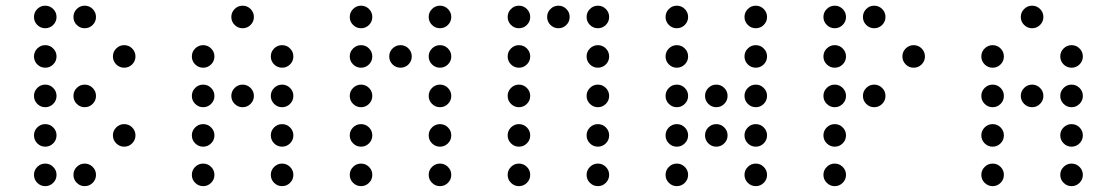

<svg xmlns="http://www.w3.org/2000/svg" viewBox="-20 -674 3868 665"><path d="M175.8 -615.2Q175.8 -599.1 164.3 -587.6Q152.8 -576.2 136.7 -576.2Q120.6 -576.2 109.1 -587.6Q97.7 -599.1 97.7 -615.2Q97.7 -631.3 109.1 -642.8Q120.6 -654.3 136.7 -654.3Q152.8 -654.3 164.3 -642.8Q175.8 -631.3 175.8 -615.2ZM312.5 -615.2Q312.5 -599.1 301 -587.6Q289.6 -576.2 273.4 -576.2Q257.3 -576.2 245.8 -587.6Q234.4 -599.1 234.4 -615.2Q234.4 -631.3 245.8 -642.8Q257.3 -654.3 273.4 -654.3Q289.6 -654.3 301 -642.8Q312.5 -631.3 312.5 -615.2ZM175.8 -478.5Q175.8 -462.4 164.3 -450.9Q152.8 -439.5 136.7 -439.5Q120.6 -439.5 109.1 -450.9Q97.7 -462.4 97.7 -478.5Q97.7 -494.6 109.1 -506.1Q120.6 -517.6 136.7 -517.6Q152.8 -517.6 164.3 -506.1Q175.8 -494.6 175.8 -478.5ZM449.2 -478.5Q449.2 -462.4 437.7 -450.9Q426.3 -439.5 410.2 -439.5Q394 -439.5 382.6 -450.9Q371.1 -462.4 371.1 -478.5Q371.1 -494.6 382.6 -506.1Q394 -517.6 410.2 -517.6Q426.3 -517.6 437.7 -506.1Q449.2 -494.6 449.2 -478.5ZM175.8 -341.8Q175.8 -325.7 164.3 -314.2Q152.8 -302.7 136.7 -302.7Q120.6 -302.7 109.1 -314.2Q97.7 -325.7 97.7 -341.8Q97.7 -357.9 109.1 -369.4Q120.6 -380.9 136.7 -380.9Q152.8 -380.9 164.3 -369.4Q175.8 -357.9 175.8 -341.8ZM312.5 -341.8Q312.5 -325.7 301 -314.2Q289.6 -302.7 273.4 -302.7Q257.3 -302.7 245.8 -314.2Q234.4 -325.7 234.4 -341.8Q234.4 -357.9 245.8 -369.4Q257.3 -380.9 273.4 -380.9Q289.6 -380.9 301 -369.4Q312.5 -357.9 312.5 -341.8ZM175.8 -205.1Q175.8 -189 164.3 -177.5Q152.8 -166 136.7 -166Q120.6 -166 109.1 -177.5Q97.7 -189 97.7 -205.1Q97.7 -221.2 109.1 -232.7Q120.6 -244.1 136.7 -244.1Q152.8 -244.1 164.3 -232.7Q175.8 -221.2 175.8 -205.1ZM449.2 -205.1Q449.2 -189 437.7 -177.5Q426.3 -166 410.2 -166Q394 -166 382.6 -177.5Q371.1 -189 371.1 -205.1Q371.1 -221.2 382.6 -232.7Q394 -244.1 410.2 -244.1Q426.3 -244.1 437.7 -232.7Q449.2 -221.2 449.2 -205.1ZM175.8 -68.4Q175.8 -52.2 164.3 -40.8Q152.8 -29.3 136.7 -29.3Q120.6 -29.3 109.1 -40.8Q97.7 -52.2 97.7 -68.4Q97.7 -84.5 109.1 -95.9Q120.6 -107.4 136.7 -107.4Q152.8 -107.4 164.3 -95.9Q175.8 -84.5 175.8 -68.4ZM312.5 -68.4Q312.5 -52.2 301 -40.8Q289.6 -29.3 273.4 -29.3Q257.3 -29.3 245.8 -40.8Q234.4 -52.2 234.4 -68.4Q234.4 -84.5 245.8 -95.9Q257.3 -107.4 273.4 -107.4Q289.6 -107.4 301 -95.9Q312.5 -84.5 312.5 -68.4Z M859.4 -615.2Q859.4 -599.1 847.9 -587.6Q836.4 -576.2 820.3 -576.2Q804.2 -576.2 792.7 -587.6Q781.2 -599.1 781.2 -615.2Q781.2 -631.3 792.7 -642.8Q804.2 -654.3 820.3 -654.3Q836.4 -654.3 847.9 -642.8Q859.4 -631.3 859.4 -615.2ZM722.7 -478.5Q722.7 -462.4 711.2 -450.9Q699.7 -439.5 683.6 -439.5Q667.5 -439.5 656 -450.9Q644.5 -462.4 644.5 -478.5Q644.5 -494.6 656 -506.1Q667.5 -517.6 683.6 -517.6Q699.7 -517.6 711.2 -506.1Q722.7 -494.6 722.7 -478.5ZM996.1 -478.5Q996.1 -462.4 984.6 -450.9Q973.1 -439.5 957 -439.5Q940.9 -439.5 929.4 -450.9Q918 -462.4 918 -478.5Q918 -494.6 929.4 -506.1Q940.9 -517.6 957 -517.6Q973.1 -517.6 984.6 -506.1Q996.1 -494.6 996.1 -478.5ZM722.7 -341.8Q722.7 -325.7 711.2 -314.2Q699.7 -302.7 683.6 -302.7Q667.5 -302.7 656 -314.2Q644.5 -325.7 644.5 -341.8Q644.5 -357.9 656 -369.4Q667.5 -380.9 683.6 -380.9Q699.7 -380.9 711.2 -369.4Q722.7 -357.9 722.7 -341.8ZM859.4 -341.8Q859.4 -325.7 847.9 -314.2Q836.4 -302.7 820.3 -302.7Q804.2 -302.7 792.7 -314.2Q781.2 -325.7 781.2 -341.8Q781.2 -357.9 792.7 -369.4Q804.2 -380.9 820.3 -380.9Q836.4 -380.9 847.9 -369.4Q859.4 -357.9 859.4 -341.8ZM996.1 -341.8Q996.1 -325.7 984.6 -314.2Q973.1 -302.7 957 -302.7Q940.9 -302.7 929.4 -314.2Q918 -325.7 918 -341.8Q918 -357.9 929.4 -369.4Q940.9 -380.9 957 -380.9Q973.1 -380.9 984.6 -369.4Q996.1 -357.9 996.1 -341.8ZM722.7 -205.1Q722.7 -189 711.2 -177.5Q699.7 -166 683.6 -166Q667.5 -166 656 -177.5Q644.5 -189 644.5 -205.1Q644.5 -221.2 656 -232.7Q667.5 -244.1 683.6 -244.1Q699.7 -244.1 711.2 -232.7Q722.7 -221.2 722.7 -205.1ZM996.1 -205.1Q996.1 -189 984.6 -177.5Q973.1 -166 957 -166Q940.9 -166 929.4 -177.5Q918 -189 918 -205.1Q918 -221.2 929.4 -232.7Q940.9 -244.1 957 -244.1Q973.1 -244.1 984.6 -232.7Q996.1 -221.2 996.1 -205.1ZM722.7 -68.4Q722.7 -52.2 711.2 -40.8Q699.7 -29.3 683.6 -29.3Q667.5 -29.3 656 -40.8Q644.5 -52.2 644.5 -68.4Q644.5 -84.5 656 -95.9Q667.5 -107.4 683.6 -107.4Q699.7 -107.4 711.2 -95.9Q722.7 -84.5 722.7 -68.4ZM996.1 -68.4Q996.1 -52.2 984.6 -40.8Q973.1 -29.3 957 -29.3Q940.9 -29.3 929.4 -40.8Q918 -52.2 918 -68.4Q918 -84.5 929.4 -95.9Q940.9 -107.4 957 -107.4Q973.1 -107.4 984.6 -95.9Q996.1 -84.5 996.1 -68.4Z M1269.5 -615.2Q1269.5 -599.1 1258.1 -587.6Q1246.6 -576.2 1230.5 -576.2Q1214.4 -576.2 1202.9 -587.6Q1191.4 -599.1 1191.4 -615.2Q1191.4 -631.3 1202.9 -642.8Q1214.4 -654.3 1230.5 -654.3Q1246.6 -654.3 1258.1 -642.8Q1269.5 -631.3 1269.5 -615.2ZM1543 -615.2Q1543 -599.1 1531.5 -587.6Q1520 -576.2 1503.9 -576.2Q1487.8 -576.2 1476.3 -587.6Q1464.8 -599.1 1464.8 -615.2Q1464.8 -631.3 1476.3 -642.8Q1487.8 -654.3 1503.9 -654.3Q1520 -654.3 1531.5 -642.8Q1543 -631.3 1543 -615.2ZM1269.5 -478.5Q1269.5 -462.4 1258.1 -450.9Q1246.6 -439.5 1230.5 -439.5Q1214.4 -439.5 1202.9 -450.9Q1191.4 -462.4 1191.4 -478.5Q1191.4 -494.6 1202.9 -506.1Q1214.4 -517.6 1230.5 -517.6Q1246.6 -517.6 1258.1 -506.1Q1269.5 -494.6 1269.5 -478.5ZM1406.2 -478.5Q1406.2 -462.4 1394.8 -450.9Q1383.3 -439.5 1367.2 -439.5Q1351.1 -439.5 1339.6 -450.9Q1328.1 -462.4 1328.1 -478.5Q1328.1 -494.6 1339.6 -506.1Q1351.1 -517.6 1367.2 -517.6Q1383.3 -517.6 1394.8 -506.1Q1406.2 -494.6 1406.2 -478.5ZM1543 -478.5Q1543 -462.4 1531.5 -450.9Q1520 -439.5 1503.9 -439.5Q1487.8 -439.5 1476.3 -450.9Q1464.8 -462.4 1464.8 -478.5Q1464.8 -494.6 1476.3 -506.1Q1487.8 -517.6 1503.9 -517.6Q1520 -517.6 1531.5 -506.1Q1543 -494.6 1543 -478.5ZM1269.5 -341.8Q1269.5 -325.7 1258.1 -314.2Q1246.6 -302.7 1230.5 -302.7Q1214.4 -302.7 1202.9 -314.2Q1191.4 -325.7 1191.4 -341.8Q1191.4 -357.9 1202.9 -369.4Q1214.4 -380.9 1230.5 -380.9Q1246.6 -380.9 1258.1 -369.4Q1269.5 -357.9 1269.5 -341.8ZM1543 -341.8Q1543 -325.7 1531.5 -314.2Q1520 -302.7 1503.9 -302.7Q1487.8 -302.7 1476.3 -314.2Q1464.8 -325.7 1464.8 -341.8Q1464.8 -357.9 1476.3 -369.4Q1487.8 -380.9 1503.9 -380.9Q1520 -380.9 1531.5 -369.4Q1543 -357.9 1543 -341.8ZM1269.5 -205.1Q1269.5 -189 1258.1 -177.5Q1246.6 -166 1230.5 -166Q1214.4 -166 1202.9 -177.5Q1191.4 -189 1191.4 -205.1Q1191.4 -221.2 1202.9 -232.7Q1214.4 -244.1 1230.5 -244.1Q1246.6 -244.1 1258.1 -232.7Q1269.5 -221.2 1269.5 -205.1ZM1543 -205.1Q1543 -189 1531.5 -177.5Q1520 -166 1503.9 -166Q1487.8 -166 1476.3 -177.5Q1464.8 -189 1464.8 -205.1Q1464.8 -221.2 1476.3 -232.7Q1487.8 -244.1 1503.9 -244.1Q1520 -244.1 1531.5 -232.7Q1543 -221.2 1543 -205.1ZM1269.5 -68.4Q1269.5 -52.2 1258.1 -40.8Q1246.6 -29.3 1230.5 -29.3Q1214.4 -29.3 1202.9 -40.8Q1191.4 -52.2 1191.4 -68.4Q1191.4 -84.5 1202.9 -95.9Q1214.4 -107.4 1230.5 -107.4Q1246.6 -107.4 1258.1 -95.9Q1269.5 -84.5 1269.5 -68.4ZM1543 -68.4Q1543 -52.2 1531.5 -40.8Q1520 -29.3 1503.9 -29.3Q1487.8 -29.3 1476.3 -40.8Q1464.8 -52.2 1464.8 -68.4Q1464.8 -84.5 1476.3 -95.9Q1487.8 -107.4 1503.9 -107.4Q1520 -107.4 1531.5 -95.9Q1543 -84.5 1543 -68.4Z M1816.4 -615.2Q1816.4 -599.1 1804.9 -587.6Q1793.5 -576.2 1777.3 -576.2Q1761.2 -576.2 1749.8 -587.6Q1738.3 -599.1 1738.3 -615.2Q1738.3 -631.3 1749.8 -642.8Q1761.2 -654.3 1777.3 -654.3Q1793.5 -654.3 1804.9 -642.8Q1816.4 -631.3 1816.4 -615.2ZM1953.1 -615.2Q1953.1 -599.1 1941.7 -587.6Q1930.2 -576.2 1914.1 -576.2Q1897.9 -576.2 1886.5 -587.6Q1875 -599.1 1875 -615.2Q1875 -631.3 1886.5 -642.8Q1897.9 -654.3 1914.1 -654.3Q1930.2 -654.3 1941.7 -642.8Q1953.1 -631.3 1953.1 -615.2ZM2089.8 -615.2Q2089.8 -599.1 2078.4 -587.6Q2066.9 -576.2 2050.8 -576.2Q2034.7 -576.2 2023.2 -587.6Q2011.7 -599.1 2011.7 -615.2Q2011.7 -631.3 2023.2 -642.8Q2034.7 -654.3 2050.8 -654.3Q2066.9 -654.3 2078.4 -642.8Q2089.8 -631.3 2089.8 -615.2ZM1816.4 -478.5Q1816.4 -462.4 1804.9 -450.9Q1793.5 -439.5 1777.3 -439.5Q1761.2 -439.5 1749.8 -450.9Q1738.3 -462.4 1738.3 -478.5Q1738.3 -494.6 1749.8 -506.1Q1761.2 -517.6 1777.3 -517.6Q1793.5 -517.6 1804.9 -506.1Q1816.4 -494.6 1816.4 -478.5ZM2089.8 -478.5Q2089.8 -462.4 2078.4 -450.9Q2066.9 -439.5 2050.8 -439.5Q2034.7 -439.5 2023.2 -450.9Q2011.7 -462.4 2011.7 -478.5Q2011.7 -494.6 2023.2 -506.1Q2034.7 -517.6 2050.8 -517.6Q2066.9 -517.6 2078.4 -506.1Q2089.8 -494.6 2089.8 -478.5ZM1816.4 -341.8Q1816.4 -325.7 1804.9 -314.2Q1793.5 -302.7 1777.3 -302.7Q1761.2 -302.7 1749.8 -314.2Q1738.3 -325.7 1738.3 -341.8Q1738.3 -357.9 1749.8 -369.4Q1761.2 -380.9 1777.3 -380.9Q1793.5 -380.9 1804.9 -369.4Q1816.4 -357.9 1816.4 -341.8ZM2089.8 -341.8Q2089.8 -325.7 2078.4 -314.2Q2066.9 -302.7 2050.8 -302.7Q2034.7 -302.7 2023.2 -314.2Q2011.7 -325.7 2011.7 -341.8Q2011.7 -357.9 2023.2 -369.4Q2034.7 -380.9 2050.8 -380.9Q2066.9 -380.9 2078.4 -369.4Q2089.8 -357.9 2089.8 -341.8ZM1816.4 -205.1Q1816.4 -189 1804.9 -177.5Q1793.5 -166 1777.3 -166Q1761.2 -166 1749.8 -177.5Q1738.3 -189 1738.3 -205.1Q1738.3 -221.2 1749.8 -232.7Q1761.2 -244.1 1777.3 -244.1Q1793.5 -244.1 1804.9 -232.7Q1816.4 -221.2 1816.4 -205.1ZM2089.8 -205.1Q2089.8 -189 2078.4 -177.5Q2066.9 -166 2050.8 -166Q2034.7 -166 2023.2 -177.5Q2011.7 -189 2011.7 -205.1Q2011.7 -221.2 2023.2 -232.7Q2034.7 -244.1 2050.8 -244.1Q2066.9 -244.1 2078.4 -232.7Q2089.8 -221.2 2089.8 -205.1ZM1816.4 -68.4Q1816.4 -52.2 1804.9 -40.8Q1793.5 -29.3 1777.3 -29.3Q1761.2 -29.3 1749.8 -40.8Q1738.3 -52.2 1738.3 -68.4Q1738.3 -84.5 1749.8 -95.9Q1761.2 -107.4 1777.3 -107.4Q1793.5 -107.4 1804.9 -95.9Q1816.4 -84.5 1816.4 -68.4ZM2089.8 -68.4Q2089.8 -52.2 2078.4 -40.8Q2066.9 -29.3 2050.8 -29.3Q2034.7 -29.3 2023.2 -40.8Q2011.7 -52.2 2011.7 -68.4Q2011.7 -84.5 2023.2 -95.9Q2034.7 -107.4 2050.8 -107.4Q2066.9 -107.4 2078.4 -95.9Q2089.8 -84.5 2089.8 -68.4Z M2363.3 -615.2Q2363.3 -599.1 2351.8 -587.6Q2340.3 -576.2 2324.2 -576.2Q2308.1 -576.2 2296.6 -587.6Q2285.2 -599.1 2285.2 -615.2Q2285.2 -631.3 2296.6 -642.8Q2308.1 -654.3 2324.2 -654.3Q2340.3 -654.3 2351.8 -642.8Q2363.3 -631.3 2363.3 -615.2ZM2636.7 -615.2Q2636.7 -599.1 2625.2 -587.6Q2613.8 -576.2 2597.7 -576.2Q2581.5 -576.2 2570.1 -587.6Q2558.6 -599.1 2558.6 -615.2Q2558.6 -631.3 2570.1 -642.8Q2581.5 -654.3 2597.7 -654.3Q2613.8 -654.3 2625.2 -642.8Q2636.7 -631.3 2636.7 -615.2ZM2363.3 -478.5Q2363.3 -462.4 2351.8 -450.9Q2340.3 -439.5 2324.2 -439.5Q2308.1 -439.5 2296.6 -450.9Q2285.2 -462.4 2285.2 -478.5Q2285.2 -494.6 2296.6 -506.1Q2308.1 -517.6 2324.2 -517.6Q2340.3 -517.6 2351.8 -506.1Q2363.3 -494.6 2363.3 -478.5ZM2636.7 -478.5Q2636.7 -462.4 2625.2 -450.9Q2613.8 -439.5 2597.7 -439.5Q2581.5 -439.5 2570.1 -450.9Q2558.6 -462.4 2558.6 -478.5Q2558.6 -494.6 2570.1 -506.1Q2581.5 -517.6 2597.7 -517.6Q2613.8 -517.6 2625.2 -506.1Q2636.7 -494.6 2636.7 -478.5ZM2363.3 -341.8Q2363.3 -325.7 2351.8 -314.2Q2340.3 -302.7 2324.2 -302.7Q2308.1 -302.7 2296.6 -314.2Q2285.2 -325.7 2285.2 -341.8Q2285.2 -357.9 2296.6 -369.4Q2308.1 -380.9 2324.2 -380.9Q2340.3 -380.9 2351.8 -369.4Q2363.3 -357.9 2363.3 -341.8ZM2500 -341.8Q2500 -325.7 2488.5 -314.2Q2477.1 -302.7 2460.9 -302.7Q2444.8 -302.7 2433.3 -314.2Q2421.9 -325.7 2421.9 -341.8Q2421.9 -357.9 2433.3 -369.4Q2444.8 -380.9 2460.9 -380.9Q2477.1 -380.9 2488.5 -369.4Q2500 -357.9 2500 -341.8ZM2636.7 -341.8Q2636.7 -325.7 2625.2 -314.2Q2613.8 -302.7 2597.7 -302.7Q2581.5 -302.7 2570.1 -314.2Q2558.6 -325.7 2558.6 -341.8Q2558.6 -357.9 2570.1 -369.4Q2581.5 -380.9 2597.7 -380.9Q2613.8 -380.9 2625.2 -369.4Q2636.7 -357.9 2636.7 -341.8ZM2363.3 -205.1Q2363.3 -189 2351.8 -177.5Q2340.3 -166 2324.2 -166Q2308.1 -166 2296.6 -177.5Q2285.2 -189 2285.2 -205.1Q2285.2 -221.2 2296.6 -232.7Q2308.1 -244.1 2324.2 -244.1Q2340.3 -244.1 2351.8 -232.7Q2363.3 -221.2 2363.3 -205.1ZM2500 -205.1Q2500 -189 2488.5 -177.5Q2477.1 -166 2460.9 -166Q2444.8 -166 2433.3 -177.5Q2421.9 -189 2421.9 -205.1Q2421.9 -221.2 2433.3 -232.7Q2444.8 -244.1 2460.9 -244.1Q2477.1 -244.1 2488.5 -232.7Q2500 -221.2 2500 -205.1ZM2636.7 -205.1Q2636.7 -189 2625.2 -177.5Q2613.8 -166 2597.7 -166Q2581.5 -166 2570.1 -177.5Q2558.6 -189 2558.6 -205.1Q2558.6 -221.2 2570.1 -232.7Q2581.5 -244.1 2597.7 -244.1Q2613.8 -244.1 2625.2 -232.7Q2636.7 -221.2 2636.7 -205.1ZM2363.3 -68.4Q2363.3 -52.2 2351.8 -40.8Q2340.3 -29.3 2324.2 -29.3Q2308.1 -29.3 2296.6 -40.8Q2285.2 -52.2 2285.2 -68.4Q2285.2 -84.5 2296.6 -95.9Q2308.1 -107.4 2324.2 -107.4Q2340.3 -107.4 2351.8 -95.9Q2363.3 -84.5 2363.3 -68.4ZM2636.7 -68.4Q2636.7 -52.2 2625.2 -40.8Q2613.8 -29.3 2597.7 -29.3Q2581.5 -29.3 2570.1 -40.8Q2558.6 -52.2 2558.6 -68.4Q2558.6 -84.5 2570.1 -95.9Q2581.5 -107.4 2597.7 -107.4Q2613.8 -107.4 2625.2 -95.9Q2636.7 -84.5 2636.7 -68.4Z M2910.2 -615.2Q2910.2 -599.1 2898.7 -587.6Q2887.2 -576.2 2871.1 -576.2Q2855 -576.2 2843.5 -587.6Q2832 -599.1 2832 -615.2Q2832 -631.3 2843.5 -642.8Q2855 -654.3 2871.1 -654.3Q2887.2 -654.3 2898.7 -642.8Q2910.2 -631.3 2910.2 -615.2ZM3046.9 -615.2Q3046.9 -599.1 3035.4 -587.6Q3023.9 -576.2 3007.8 -576.2Q2991.7 -576.2 2980.2 -587.6Q2968.8 -599.1 2968.8 -615.2Q2968.8 -631.3 2980.2 -642.8Q2991.7 -654.3 3007.8 -654.3Q3023.9 -654.3 3035.4 -642.8Q3046.9 -631.3 3046.9 -615.2ZM2910.2 -478.5Q2910.2 -462.4 2898.7 -450.9Q2887.2 -439.5 2871.1 -439.5Q2855 -439.5 2843.5 -450.9Q2832 -462.4 2832 -478.5Q2832 -494.6 2843.5 -506.1Q2855 -517.6 2871.1 -517.6Q2887.2 -517.6 2898.7 -506.1Q2910.2 -494.6 2910.2 -478.5ZM3183.6 -478.5Q3183.6 -462.4 3172.1 -450.9Q3160.6 -439.5 3144.5 -439.5Q3128.4 -439.5 3116.9 -450.9Q3105.5 -462.4 3105.5 -478.5Q3105.5 -494.6 3116.9 -506.1Q3128.4 -517.6 3144.5 -517.6Q3160.6 -517.6 3172.1 -506.1Q3183.6 -494.6 3183.6 -478.5ZM2910.2 -341.8Q2910.2 -325.7 2898.7 -314.2Q2887.2 -302.7 2871.1 -302.7Q2855 -302.7 2843.5 -314.2Q2832 -325.7 2832 -341.8Q2832 -357.9 2843.5 -369.4Q2855 -380.9 2871.1 -380.9Q2887.2 -380.9 2898.7 -369.4Q2910.2 -357.9 2910.2 -341.8ZM3046.9 -341.8Q3046.9 -325.7 3035.4 -314.2Q3023.9 -302.7 3007.8 -302.7Q2991.7 -302.7 2980.2 -314.2Q2968.8 -325.7 2968.8 -341.8Q2968.8 -357.9 2980.2 -369.4Q2991.7 -380.9 3007.8 -380.9Q3023.9 -380.9 3035.4 -369.4Q3046.9 -357.9 3046.9 -341.8ZM2910.2 -205.1Q2910.2 -189 2898.7 -177.5Q2887.2 -166 2871.1 -166Q2855 -166 2843.5 -177.5Q2832 -189 2832 -205.1Q2832 -221.2 2843.5 -232.7Q2855 -244.1 2871.1 -244.1Q2887.2 -244.1 2898.7 -232.7Q2910.2 -221.2 2910.2 -205.1ZM2910.2 -68.4Q2910.2 -52.2 2898.7 -40.8Q2887.2 -29.3 2871.1 -29.3Q2855 -29.3 2843.5 -40.8Q2832 -52.2 2832 -68.4Q2832 -84.5 2843.5 -95.9Q2855 -107.4 2871.1 -107.4Q2887.2 -107.4 2898.7 -95.9Q2910.2 -84.5 2910.2 -68.4Z M3593.8 -615.2Q3593.8 -599.1 3582.3 -587.6Q3570.8 -576.2 3554.7 -576.2Q3538.6 -576.2 3527.1 -587.6Q3515.6 -599.1 3515.6 -615.2Q3515.6 -631.3 3527.1 -642.8Q3538.6 -654.3 3554.7 -654.3Q3570.8 -654.3 3582.3 -642.8Q3593.8 -631.3 3593.8 -615.2ZM3457 -478.5Q3457 -462.4 3445.6 -450.9Q3434.1 -439.5 3418 -439.5Q3401.9 -439.5 3390.4 -450.9Q3378.9 -462.4 3378.9 -478.5Q3378.9 -494.6 3390.4 -506.1Q3401.9 -517.6 3418 -517.6Q3434.1 -517.6 3445.6 -506.1Q3457 -494.6 3457 -478.5ZM3730.5 -478.5Q3730.5 -462.4 3719 -450.9Q3707.5 -439.5 3691.4 -439.5Q3675.3 -439.5 3663.8 -450.9Q3652.3 -462.4 3652.3 -478.5Q3652.3 -494.6 3663.8 -506.1Q3675.3 -517.6 3691.4 -517.6Q3707.5 -517.6 3719 -506.1Q3730.5 -494.6 3730.5 -478.5ZM3457 -341.8Q3457 -325.7 3445.6 -314.2Q3434.1 -302.7 3418 -302.7Q3401.9 -302.7 3390.4 -314.2Q3378.9 -325.7 3378.9 -341.8Q3378.9 -357.9 3390.4 -369.4Q3401.9 -380.9 3418 -380.9Q3434.1 -380.9 3445.6 -369.4Q3457 -357.9 3457 -341.8ZM3593.8 -341.8Q3593.8 -325.7 3582.3 -314.2Q3570.8 -302.7 3554.7 -302.7Q3538.6 -302.7 3527.1 -314.2Q3515.6 -325.7 3515.6 -341.8Q3515.6 -357.9 3527.1 -369.4Q3538.6 -380.9 3554.7 -380.9Q3570.8 -380.9 3582.3 -369.4Q3593.8 -357.9 3593.8 -341.8ZM3730.5 -341.8Q3730.5 -325.7 3719 -314.2Q3707.5 -302.7 3691.4 -302.7Q3675.3 -302.7 3663.8 -314.2Q3652.3 -325.7 3652.3 -341.8Q3652.3 -357.9 3663.8 -369.4Q3675.3 -380.9 3691.4 -380.9Q3707.5 -380.9 3719 -369.4Q3730.5 -357.9 3730.5 -341.8ZM3457 -205.1Q3457 -189 3445.6 -177.5Q3434.1 -166 3418 -166Q3401.9 -166 3390.4 -177.5Q3378.9 -189 3378.9 -205.1Q3378.9 -221.2 3390.4 -232.7Q3401.9 -244.1 3418 -244.1Q3434.1 -244.1 3445.6 -232.7Q3457 -221.2 3457 -205.1ZM3730.5 -205.1Q3730.5 -189 3719 -177.5Q3707.5 -166 3691.4 -166Q3675.3 -166 3663.8 -177.5Q3652.3 -189 3652.3 -205.1Q3652.3 -221.2 3663.8 -232.7Q3675.3 -244.1 3691.4 -244.1Q3707.5 -244.1 3719 -232.7Q3730.5 -221.2 3730.5 -205.1ZM3457 -68.4Q3457 -52.2 3445.6 -40.8Q3434.1 -29.3 3418 -29.3Q3401.9 -29.3 3390.4 -40.8Q3378.9 -52.2 3378.9 -68.4Q3378.9 -84.5 3390.4 -95.9Q3401.9 -107.4 3418 -107.4Q3434.1 -107.4 3445.6 -95.9Q3457 -84.5 3457 -68.4ZM3730.5 -68.4Q3730.5 -52.2 3719 -40.8Q3707.5 -29.3 3691.4 -29.3Q3675.3 -29.3 3663.8 -40.8Q3652.3 -52.2 3652.3 -68.4Q3652.3 -84.5 3663.8 -95.9Q3675.3 -107.4 3691.4 -107.4Q3707.5 -107.4 3719 -95.9Q3730.5 -84.5 3730.5 -68.4Z"/></svg>

Font: DatDot Light
Style: Regular
Weight: 300
Designer: GGBot
Version: 1.00